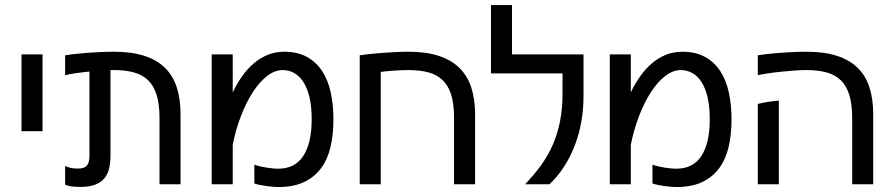

<svg xmlns="http://www.w3.org/2000/svg" viewBox="-20 -736 3567 767"><path d="M149.9 -518.6V-211.9H65.9V-518.6Z M240.2 -73.2Q251.5 -67.9 263.4 -65.2Q275.4 -62.5 290.5 -62.5Q316.4 -62.5 326.9 -74.2Q337.4 -85.9 337.4 -115.2V-450.2Q307.6 -447.3 281.5 -443.4Q255.4 -439.5 240.2 -435.5V-515.1Q251 -517.1 271.5 -519.5Q292 -522 318.1 -524.2Q344.2 -526.4 374.3 -527.8Q404.3 -529.3 435.1 -529.3Q505.4 -529.3 555.7 -513.2Q606 -497.1 638.4 -465.6Q670.9 -434.1 686 -387.5Q701.2 -340.8 701.2 -279.8V0H617.2V-264.6Q617.2 -318.4 606.2 -355Q595.2 -391.6 573 -414.1Q550.8 -436.5 516.4 -446.3Q481.9 -456.1 435.1 -456.1H421.4V-115.2Q421.4 -85.9 415.8 -62.7Q410.2 -39.6 396.5 -23.2Q382.8 -6.8 359.6 2Q336.4 10.7 301.3 10.7Q285.6 10.7 269.3 9Q252.9 7.3 240.2 2Z M909.7 -518.6V-366.7Q925.8 -400.9 946.5 -430.4Q967.3 -460 992.7 -481.9Q1018.1 -503.9 1048.6 -516.6Q1079.1 -529.3 1115.7 -529.3Q1168.5 -529.3 1205.8 -508.8Q1243.2 -488.3 1266.8 -452.1Q1290.5 -416 1301.3 -366.5Q1312 -316.9 1312 -258.8Q1312 -199.2 1300.5 -149.7Q1289.1 -100.1 1262.9 -64.5Q1236.8 -28.8 1194.8 -8.8Q1152.8 11.2 1091.3 11.2Q1083.5 11.2 1071.8 10.3Q1060.1 9.3 1046.9 7.6Q1033.7 5.9 1020.3 3.2Q1006.8 0.5 996.1 -2.9V-78.1Q1007.3 -74.2 1021 -71Q1034.7 -67.9 1047.9 -65.9Q1061 -64 1072.3 -63Q1083.5 -62 1090.8 -62Q1158.7 -62 1191.9 -113.5Q1225.1 -165 1225.1 -258.8Q1225.1 -311 1216.1 -348.4Q1207 -385.7 1191.2 -409.7Q1175.3 -433.6 1154.3 -444.8Q1133.3 -456.1 1109.4 -456.1Q1077.1 -456.1 1046.1 -431.6Q1015.1 -407.2 988.8 -366Q962.4 -324.7 941.9 -270.8Q921.4 -216.8 909.7 -157.7V0H825.7V-518.6Z M1501 0H1417V-515.1Q1427.7 -517.1 1450.2 -519.5Q1472.7 -522 1500 -524.2Q1527.3 -526.4 1556.9 -527.8Q1586.4 -529.3 1611.8 -529.3Q1681.2 -529.3 1731.4 -513.2Q1781.7 -497.1 1814.2 -465.6Q1846.7 -434.1 1862.3 -387.5Q1877.9 -340.8 1877.9 -279.8V0H1793.9V-264.6Q1793.9 -321.3 1782.2 -358.2Q1770.5 -395 1747.3 -416.7Q1724.1 -438.5 1690.2 -447.3Q1656.2 -456.1 1611.8 -456.1Q1594.2 -456.1 1577.6 -455.3Q1561 -454.6 1546.4 -453.4Q1531.7 -452.1 1520 -450.9Q1508.3 -449.7 1501 -448.7Z M2025.4 -518.6H2311V-351.6Q2311 -300.3 2302.5 -251.2Q2293.9 -202.1 2276.9 -157Q2259.8 -111.8 2234.4 -72Q2209 -32.2 2175.3 0H2077.6Q2113.3 -37.1 2141.1 -75.4Q2168.9 -113.8 2188 -157Q2207 -200.2 2217 -250.5Q2227.1 -300.8 2227.1 -361.3V-442.9H1941.4V-715.8H2025.4Z M2500 -518.6V-366.7Q2516.1 -400.9 2536.9 -430.4Q2557.6 -460 2583 -481.9Q2608.4 -503.9 2638.9 -516.6Q2669.4 -529.3 2706.1 -529.3Q2758.8 -529.3 2796.1 -508.8Q2833.5 -488.3 2857.2 -452.1Q2880.9 -416 2891.6 -366.5Q2902.3 -316.9 2902.3 -258.8Q2902.3 -199.2 2890.9 -149.7Q2879.4 -100.1 2853.3 -64.5Q2827.1 -28.8 2785.2 -8.8Q2743.2 11.2 2681.6 11.2Q2673.8 11.2 2662.1 10.3Q2650.4 9.3 2637.2 7.6Q2624 5.9 2610.6 3.2Q2597.2 0.5 2586.4 -2.9V-78.1Q2597.7 -74.2 2611.3 -71Q2625 -67.9 2638.2 -65.9Q2651.4 -64 2662.6 -63Q2673.8 -62 2681.2 -62Q2749 -62 2782.2 -113.5Q2815.4 -165 2815.4 -258.8Q2815.4 -311 2806.4 -348.4Q2797.4 -385.7 2781.5 -409.7Q2765.6 -433.6 2744.6 -444.8Q2723.6 -456.1 2699.7 -456.1Q2667.5 -456.1 2636.5 -431.6Q2605.5 -407.2 2579.1 -366Q2552.7 -324.7 2532.2 -270.8Q2511.7 -216.8 2500 -157.7V0H2416V-518.6Z M3202.1 -456.1Q3180.2 -456.1 3152.3 -454.1Q3124.5 -452.1 3097.2 -449.2Q3069.8 -446.3 3045.7 -442.6Q3021.5 -439 3007.3 -435.5V-515.1Q3018.1 -517.1 3038.6 -519.5Q3059.1 -522 3085.2 -524.2Q3111.3 -526.4 3141.4 -527.8Q3171.4 -529.3 3202.1 -529.3Q3272.5 -529.3 3322.8 -513.2Q3373 -497.1 3405.5 -465.6Q3438 -434.1 3453.1 -387.5Q3468.3 -340.8 3468.3 -279.8V0H3384.3V-264.6Q3384.3 -318.4 3373.3 -355Q3362.3 -391.6 3340.1 -414.1Q3317.9 -436.5 3283.4 -446.3Q3249 -456.1 3202.1 -456.1ZM3091.3 0H3007.3V-320.8Q3030.3 -326.2 3050 -329.3Q3069.8 -332.5 3091.3 -334Z"/></svg>

Font: Arian AMU
Style: Regular
Weight: 400
Designer: Ruben Hakobyan (Tarumian)
Foundry: Ruben Hakobyan (Tarumian)
Version: Version 4.003